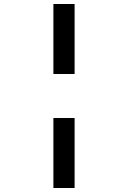

<svg xmlns="http://www.w3.org/2000/svg" viewBox="-20 -780 640 960"><path d="M353 -760H247V-410H353ZM353 -190H247V160H353Z"/></svg>

Font: Kode Mono SemiBold
Style: Regular
Weight: 600
Monospace: yes
Designer: Isa Ozler
Foundry: Kadena LLC
Version: Version 1.206;gftools[0.9.28]